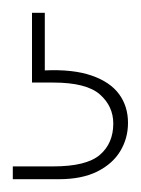

<svg xmlns="http://www.w3.org/2000/svg" viewBox="-20 -27 220 300"><path d="M0 253V233H63Q115 233 136 215Q157 197 157 166Q157 139 136 120.5Q115 102 63 102H30V-7H50V83Q94 81 123 91Q152 101 166 120Q180 139 180 165Q180 189 168 209Q156 229 132 241Q108 253 72 253Z"/></svg>

Font: DM Sans 24pt Thin
Style: Regular
Weight: 250
Designer: Colophon Foundry, Jonny Pinhorn
Foundry: Colophon Foundry
Version: Version 4.004;gftools[0.9.30]